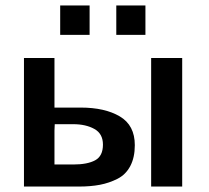

<svg xmlns="http://www.w3.org/2000/svg" viewBox="-20 -685 768 705"><path d="M201 -557V-665H309V-557ZM407 -557V-665H514V-557ZM535 0V-472H649V0ZM68 0V-472H180V-290H276Q365 -290 420 -257.5Q475 -225 475 -152Q475 -107 458.5 -75.5Q442 -44 411.5 -28.5Q381 -13 347 -6.5Q313 0 269 0ZM180 -81H249Q301 -81 329.5 -96.5Q358 -112 358 -154Q358 -194 326.5 -211.5Q295 -229 249 -229H181Q181 -226 180.5 -217.5Q180 -209 180 -205Z"/></svg>

Font: Coval
Style: Bold
Weight: 700
Foundry: Context Ltd
Version: Version 001.000